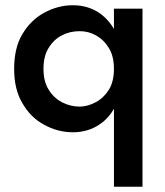

<svg xmlns="http://www.w3.org/2000/svg" viewBox="-20 -493 629 733"><path d="M415 -460V220H524V-460ZM34 -230Q34 -152 65 -100Q96 -45 148 -17Q201 12 258 12Q316 12 360 -18Q403 -46 427 -102Q451 -156 451 -230Q451 -305 427 -359Q403 -413 360 -443Q316 -473 258 -473Q201 -473 148 -444Q97 -416 65 -362Q34 -310 34 -230ZM165 -152Q146 -183 146 -230Q146 -278 165 -309Q185 -342 216 -358Q247 -374 284 -374Q318 -374 346 -358Q377 -341 396 -309Q415 -278 415 -230Q415 -182 396 -151Q377 -120 346 -103Q314 -86 284 -86Q248 -86 216 -103Q185 -119 165 -152Z"/></svg>

Font: NM-font
Style: Medium
Weight: 500
Designer: ""
Foundry: ""
Version: ""